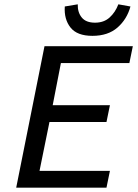

<svg xmlns="http://www.w3.org/2000/svg" viewBox="-20 -869 640 889"><path d="M55 0 186 -655H595L579 -577H262L224 -382H489L473 -304H209L163 -78H489L473 0ZM408 -703Q337 -703 306.5 -741.5Q276 -780 280 -839L340 -849Q339 -812 358.5 -788Q378 -764 420 -764Q461 -764 487.5 -788Q514 -812 528 -849L584 -839Q568 -780 524 -741.5Q480 -703 408 -703Z"/></svg>

Font: Source Code Pro Medium
Style: Italic
Weight: 500
Italic angle: -11°
Monospace: yes
Designer: Paul D. Hunt, Teo Tuominen
Foundry: Adobe Systems Incorporated
Version: Version 1.050;PS 1.000;hotconv 16.6.51;makeotf.lib2.5.65220